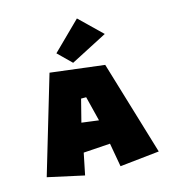

<svg xmlns="http://www.w3.org/2000/svg" viewBox="-102 -773 744 839"><g transform="rotate(-15 269.5 -353.5)"><path d="M197 -566 323 -690 423 -593 257 -507ZM224 -245 250 -347H273L301 -235ZM16 -54 180 -18 200 -116 321 -124 340 -17 518 -36 390 -462 146 -492Z"/></g></svg>

Font: Super Mario
Style: Regular
Weight: 400
Version: Version 1.0